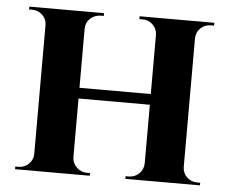

<svg xmlns="http://www.w3.org/2000/svg" viewBox="-46 -653 843 706"><g transform="rotate(5 375.0 -300.0)"><path d="M717.3 -589.8H706.1Q683.1 -589.8 667.5 -574.7Q651.9 -559.6 651.4 -537.1V-62Q651.9 -39.6 667.5 -24.7Q683.1 -9.8 705.6 -9.8H716.8V0H441.4V-9.8H452.6Q475.1 -9.8 491 -25.1Q506.8 -40.5 507.3 -63V-279.3H244.1V-63Q244.6 -40.5 260.7 -25.1Q276.9 -9.8 299.3 -9.8H310.1V0H34.2V-9.8H45.4Q67.9 -9.8 83.7 -25.1Q99.6 -40.5 99.6 -63V-537.1Q99.6 -559.6 83.7 -574.7Q67.9 -589.8 45.4 -589.8H34.2V-600.1H310.1V-589.8H299.3Q276.9 -589.8 260.7 -575Q244.6 -560.1 244.1 -537.6V-318.8H507.3V-537.1Q506.8 -559.6 491.2 -574.7Q475.6 -589.8 452.6 -589.8H441.4V-600.1H717.3Z"/></g></svg>

Font: Cinzel Bold
Style: Regular
Weight: 700
Designer: Natanael Gama
Version: Version 1.001;PS 001.001;hotconv 1.0.56;makeotf.lib2.0.21325